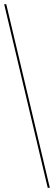

<svg xmlns="http://www.w3.org/2000/svg" viewBox="-20 -780 259 921"><path d="M209 121 0 -760H10L219 121Z"/></svg>

Font: Noto Serif Display SemiCondensed Medium
Style: Regular
Weight: 500
Width: 4
Designer: Monotype Design Team
Foundry: Monotype Imaging Inc.
Version: Version 2.009